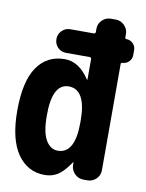

<svg xmlns="http://www.w3.org/2000/svg" viewBox="-85 -811 671 882"><g transform="rotate(10 250.0 -370.0)"><path d="M304.7 -254.9V-264.6Q304.7 -409.2 224.6 -410.2Q146.5 -410.2 147.5 -259.8Q147.5 -182.6 168.9 -146.5Q190.4 -110.4 224.6 -110.4Q304.7 -110.4 304.7 -254.9ZM447.3 -669.9Q464.8 -669.9 477.5 -657.2Q490.2 -644.5 490.2 -627V-602.5Q490.2 -585 477.5 -572.3Q464.8 -559.6 447.3 -559.6Q440.4 -559.6 440.4 -552.7V-56.6Q440.4 -33.2 423.3 -16.6Q406.2 0 382.8 0H365.2Q340.8 0 323.7 -16.6Q306.6 -33.2 305.7 -56.6V-69.3Q305.7 -70.3 304.7 -70.3Q302.7 -70.3 302.7 -69.3Q273.4 -25.4 246.6 -7.8Q219.7 9.8 184.6 9.8Q104.5 9.8 57.1 -58.6Q9.8 -127 9.8 -259.8Q9.8 -396.5 55.7 -463.4Q101.6 -530.3 184.6 -530.3Q251 -530.3 299.8 -456.1Q299.8 -455.1 301.8 -455.1Q302.7 -455.1 302.7 -456.1V-550.8Q302.7 -559.6 293.9 -559.6H184.6Q161.1 -559.6 145.5 -575.7Q129.9 -591.8 129.9 -614.7Q129.9 -637.7 146 -653.8Q162.1 -669.9 184.6 -669.9H293.9Q302.7 -669.9 302.7 -678.7V-693.4Q302.7 -716.8 319.8 -733.4Q336.9 -750 360.4 -750H382.8Q406.2 -750 423.3 -732.9Q440.4 -715.8 440.4 -693.4V-676.8Q440.4 -669.9 447.3 -669.9Z"/></g></svg>

Font: Rounded Mgen+ 1m bold
Style: Bold
Weight: 700
Designer: [Source Han Sans]
Ryoko NISHIZUKA  (kana & ideographs); Paul D. Hunt (Latin, Greek & Cyrillic); Wenlong ZHANG  (bopomofo
Version: Version 1.059.20150602